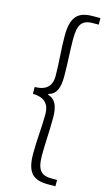

<svg xmlns="http://www.w3.org/2000/svg" viewBox="-142 -834 600 1051"><g transform="rotate(15 157.5 -308.5)"><path d="M248 168H289V132H256C191 132 174 96 174 21C174 -50 180 -110 180 -189C180 -254 166 -292 121 -306V-310C166 -323 180 -360 180 -426C180 -506 174 -566 174 -636C174 -713 191 -748 256 -748H289V-785H248C165 -785 125 -753 125 -641C125 -560 134 -493 134 -415C134 -372 116 -328 39 -328V-289C116 -288 134 -245 134 -199C134 -123 125 -56 125 26C125 138 165 168 248 168Z"/></g></svg>

Font: GenYoGothic2 TW L
Style: Regular
Weight: 300
Version: Version 2.100;PS 2.1;hotconv 16.6.51;makeotf.lib2.5.65220 DE